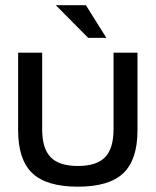

<svg xmlns="http://www.w3.org/2000/svg" viewBox="-20 -700 591 729"><path d="M48.8 -205.1V-500H140.1V-209Q140.1 -136.2 172.4 -103Q204.6 -69.8 275.9 -69.8Q346.7 -69.8 378.9 -103Q411.1 -136.2 411.1 -209V-500H502V-205.1Q502 -93.3 448 -42.2Q394 8.8 275.9 8.8Q157.2 8.8 103 -42.2Q48.8 -93.3 48.8 -205.1ZM191.9 -680.2H306.2L383.8 -556.2H314.9Z"/></svg>

Font: LT Wave Text
Style: Regular
Weight: 400
Designer: Daniel Lyons
Version: Version 2.5 (Glyphs App)